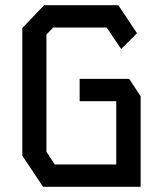

<svg xmlns="http://www.w3.org/2000/svg" viewBox="-20 -720 640 740"><path d="M150 -700 66 -612V-120L146 0H522V-349L478 -416H287V-330H428V-86H191L159 -135V-587L185 -614H391L447 -531L508 -592L436 -700Z"/></svg>

Font: Kode Mono Medium
Style: Regular
Weight: 500
Monospace: yes
Designer: Isa Ozler
Foundry: Kadena LLC
Version: Version 1.206;gftools[0.9.28]